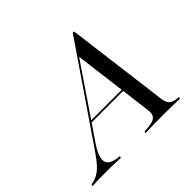

<svg xmlns="http://www.w3.org/2000/svg" viewBox="-202 -747 912 912"><g transform="rotate(-45 254.5 -290.5)"><path d="M-59.7 0 -58.1 -8.9Q-34.7 -12.9 -15.3 -23Q4 -33.1 23 -53.6Q41.9 -74.2 64.5 -107.3L388.7 -581.5H397.6L463.7 -66.1Q466.1 -45.2 473 -33.1Q479.8 -21 493.5 -15.7Q507.3 -10.5 529.8 -8.9L527.4 0Q508.9 -0.8 479.4 -1.6Q450 -2.4 416.1 -2.4Q376.6 -2.4 345.2 -1.6Q313.7 -0.8 296 0L298.4 -8.9Q335.5 -10.5 354.4 -16.5Q373.4 -22.6 379 -36.7Q384.7 -50.8 380.6 -77.4L329 -483.1L341.1 -496.8L97.6 -138.7Q68.5 -97.6 62.5 -69.4Q56.5 -41.1 73.8 -26.6Q91.1 -12.1 133.1 -8.9L130.6 0Q107.3 -1.6 79.8 -2Q52.4 -2.4 24.2 -2.4Q3.2 -2.4 -17.7 -2Q-38.7 -1.6 -59.7 0ZM146.8 -216.9 152.4 -225.8H400.8L401.6 -216.9Z"/></g></svg>

Font: Playfair 144pt
Style: Italic
Weight: 400
Italic angle: -15.6°
Designer: Claus Eggers Sørensen
Foundry: Claus Eggers Sørensen
Version: Version 2.001;gftools[0.9.30]